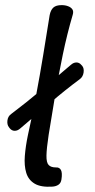

<svg xmlns="http://www.w3.org/2000/svg" viewBox="-20 -727 370 750"><path d="M15 -230Q7 -240 9 -256.5Q11 -273 24 -282Q81 -325 139.5 -374Q198 -423 256 -473Q267 -483 278.5 -483Q290 -483 298 -473L301 -470Q309 -460 306.5 -443.5Q304 -427 292 -418Q234 -375 176.5 -325.5Q119 -276 60 -226Q49 -216 37.5 -216Q26 -216 18 -226ZM185 2Q140 5 115.5 -9.5Q91 -24 82.5 -52Q74 -80 77 -118Q80 -156 89 -199Q106 -275 121 -354.5Q136 -434 149 -513.5Q162 -593 174 -668Q178 -688 188.5 -697.5Q199 -707 221 -707Q235 -707 246.5 -702.5Q258 -698 263 -690Q268 -682 264 -669Q242 -594 225.5 -514.5Q209 -435 195.5 -355Q182 -275 170 -200Q162 -147 161.5 -119.5Q161 -92 170 -82.5Q179 -73 198 -73Q212 -74 218 -63Q224 -52 220 -26Q218 -12 208.5 -5.5Q199 1 185 2Z"/></svg>

Font: Winky Sans Light
Style: Italic
Weight: 300
Italic angle: -8.97852°
Designer: Simon Atzbach
Foundry: typofactur
Version: Version 1.205